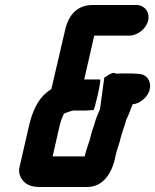

<svg xmlns="http://www.w3.org/2000/svg" viewBox="-20 -702 619 766"><path d="M318 -78H190L217 -197C221 -215 227 -232 235 -248C243 -253 256 -256 264 -259C265 -259 268 -260 272 -261H321C329 -261 345 -263 353 -263C357 -263 386 -385 379 -385H316L356 -560H496C529 -560 563 -587 571 -620C579 -653 557 -682 524 -682H350C289 -682 254 -644 240 -583L185 -347C178 -342 172 -338 166 -333C129 -303 108 -254 95 -197L58 -36C54 -20 57 -6 63 6C76 30 98 44 138 44H328C392 44 429 -13 441 -81C445 -99 453 -122 458 -138C460 -145 461 -153 464 -161L472 -187L481 -214C482 -220 483 -224 485 -227C494 -245 501 -265 508 -283L509 -286C524 -287 538 -294 550 -304C596 -341 584 -403 536 -407L524 -408C514 -409 504 -409 494 -409H472C464 -409 455 -409 444 -408C441 -409 438 -411 434 -411C422 -411 408 -400 396 -392L379 -267C374 -253 368 -243 362 -225L354 -198C347 -180 342 -161 337 -141C331 -123 322 -97 318 -78Z"/></svg>

Font: Electronic
Style: TiIt
Weight: 900
Version: Version 1.011